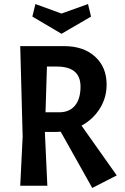

<svg xmlns="http://www.w3.org/2000/svg" viewBox="-20 -918 619 949"><path d="M259 -266H202V-260L214 0H80L92 -243L80 -690H297Q393 -690 450 -638Q507 -586 507 -500Q507 -435 473.5 -381.5Q440 -328 383 -297L557 -51L436 11L280 -267Q273 -266 259 -266ZM261 -589H212L205 -363H273Q323 -363 350.5 -396Q378 -429 378 -490Q378 -589 261 -589ZM284 -751 140 -836 155 -898 284 -851 415 -898 430 -836Z"/></svg>

Font: Acme
Style: Regular
Weight: 400
Designer: Juan Pablo del Peral
Foundry: Juan Pablo del Peral
Version: Version 1.002